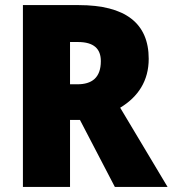

<svg xmlns="http://www.w3.org/2000/svg" viewBox="-20 -734 678 754"><path d="M289 -714H70V0H255V-263H294L431 0H638L452 -311C523 -354 564 -417 564 -503C564 -643 472 -714 289 -714ZM286 -569C349 -569 376 -542 376 -494C376 -428 340 -403 284 -403H255V-569Z"/></svg>

Font: Noto Sans Khmer SemiCondensed Black
Style: Regular
Weight: 900
Width: 4
Designer: Danh Hong and the Monotype Design Team
Foundry: Monotype Imaging Inc.
Version: Version 2.004